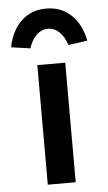

<svg xmlns="http://www.w3.org/2000/svg" viewBox="-55 -807 474 843"><g transform="rotate(-5 182.5 -385.5)"><path d="M121 0V-527H244V0ZM97 -603 13 -615Q27 -687 71 -729Q115 -771 181 -771Q247 -771 291 -729Q335 -687 349 -615L265 -603Q253 -640 231 -661Q209 -682 181 -682Q153 -682 131 -661Q109 -640 97 -603Z"/></g></svg>

Font: Lexend Exa Medium
Style: Regular
Weight: 500
Designer: Bonnie Shaver-Troup, Thomas Jockin
Foundry: Lexend
Version: Version 1.007